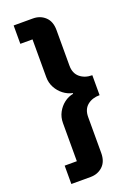

<svg xmlns="http://www.w3.org/2000/svg" viewBox="-168 -822 708 1022"><g transform="rotate(-20 186.0 -311.0)"><path d="M50 -760H159Q200 -760 228 -734Q256 -708 256 -659V-457Q256 -414 283.5 -391Q311 -368 353 -368V-255Q311 -255 283.5 -232.5Q256 -210 256 -166V37Q256 86 228 112Q200 138 159 138H50V34H119V-182Q119 -215 133.5 -242Q148 -269 171.5 -287Q195 -305 223 -310V-314Q195 -320 171.5 -338Q148 -356 133.5 -383Q119 -410 119 -442V-656H50Z"/></g></svg>

Font: IBM Plex Sans
Style: Regular
Weight: 400
Designer: Mike Abbink, Paul van der Laan, Pieter van Rosmalen
Foundry: Bold Monday
Version: Version 3.201